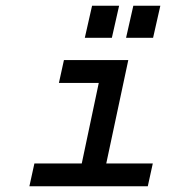

<svg xmlns="http://www.w3.org/2000/svg" viewBox="-20 -653 626 673"><path d="M204.1 -442.4H429.7L352.5 -80.1H515.6L498 0H83L100.6 -80.1H266.6L326.2 -362.3H186.5ZM277.3 -520.5 302.7 -632.8H397.5L372.1 -520.5ZM421.9 -520.5 447.3 -632.8H542L516.6 -520.5Z"/></svg>

Font: Thabit-Bold-Oblique
Style: Bold Oblique
Weight: 700
Designer: Regenerated by Nadim Shaikli
Foundry: MAK Alagha
Version: 0.01